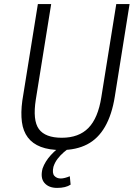

<svg xmlns="http://www.w3.org/2000/svg" viewBox="-20 -725 671 938"><path d="M279 8Q220 8 179.5 -7.5Q139 -23 116 -53.5Q93 -84 87 -129Q81 -174 89 -233L165 -705H230L155 -239Q139 -137 170 -94.5Q201 -52 282 -52Q365 -52 412 -100Q459 -148 475 -250L548 -705H613L541 -254Q527 -165 493 -106Q459 -47 405.5 -19.5Q352 8 279 8ZM259 193Q218 193 197 168.5Q176 144 188 98Q200 64 228.5 32.5Q257 1 301 -26L317 0Q308 5 292 18.5Q276 32 262 50Q248 68 241 90Q234 121 245.5 134Q257 147 277 147Q286 147 297.5 144Q309 141 321 136L325 177Q313 185 296.5 189Q280 193 259 193Z"/></svg>

Font: Nunito Sans 7pt Condensed Light
Style: Italic
Weight: 300
Width: 3
Italic angle: -9°
Designer: Vernon Adams
Foundry: Vernon Adams
Version: Version 3.101;gftools[0.9.27]